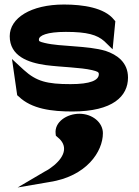

<svg xmlns="http://www.w3.org/2000/svg" viewBox="-20 -482 615 849"><path d="M331 21C276 21 220 57 226 109L227 118L235 125C280 161 269 207 219 249C207 259 193 269 177 277L58 347L198 323C363 298 435 188 435 107C435 59 388 21 331 21ZM63 -55C120 0 209 11 300 11C480 11 546 -57 546 -139C546 -206 498 -240 447 -257C366 -281 248 -275 178 -292C153 -298 152 -300 152 -307C152 -325 188 -341 271 -341C366 -341 409 -328 441 -300L478 -264L490 -388L484 -395C442 -448 347 -462 263 -462C116 -462 23 -402 23 -322C23 -234 104 -205 183 -194C252 -185 336 -184 387 -172C412 -166 417 -163 417 -154C417 -127 380 -110 292 -110C188 -110 141 -122 85 -173L33 -221L56 -61Z"/></svg>

Font: Charger
Style: Hemi
Weight: 900
Designer: Jasper
Foundry: Cannot Into Space Fonts
Version: Version 0.99